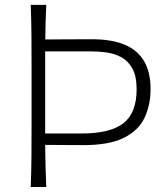

<svg xmlns="http://www.w3.org/2000/svg" viewBox="-20 -752 673 772"><path d="M161.6 -215.3V-545.4H345.7Q375 -545.4 407 -541.3Q439 -537.1 466.8 -522.5Q494.6 -507.8 512 -477.1Q529.3 -446.3 529.3 -393.1Q529.3 -297.9 476.3 -256.6Q423.3 -215.3 308.6 -215.3ZM103.5 0H166Q164.1 -43.9 163.1 -85Q162.1 -126 161.6 -169.4Q192.9 -169.4 236.1 -168.9Q279.3 -168.5 315.9 -168.5Q419.4 -168.5 478.3 -198Q537.1 -227.5 561.3 -278.8Q585.4 -330.1 585.4 -394Q585.4 -460.4 560.1 -504.9Q534.7 -549.3 482.4 -571.8Q430.2 -594.2 349.1 -594.2Q289.6 -594.2 242.2 -593.8Q194.8 -593.3 162.1 -593.3Q162.6 -627.9 163.3 -662.1Q164.1 -696.3 166 -732.4H103.5Q106 -670.4 106.4 -613.3Q106.9 -556.2 106.9 -488.3V-243.7Q106.9 -176.3 106.4 -119.1Q106 -62 103.5 0Z"/></svg>

Font: Pinar VF
Style: Regular
Weight: 300
Designer: Amin Abedi
Version: Version 2.000